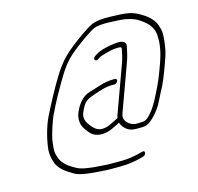

<svg xmlns="http://www.w3.org/2000/svg" viewBox="-110 -741 1037 1005"><g transform="rotate(-15 408.0 -238.5)"><path d="M512.3 -303H501.3C449.2 -303 411.3 -283.2 368 -272C327.6 -262 295.3 -220.7 278.3 -174C269.6 -141 274.9 -116.5 286.7 -98C297.7 -80.7 314.1 -56.5 336.5 -48C371.2 -33.4 411.5 -44.5 445.9 -63C457.9 -68.6 466.8 -72.4 473 -77C473.8 -71.7 476.4 -66 480.8 -60C488.5 -46.3 504.3 -32.2 519.8 -27C536.6 -20 559.4 -22 584 -22C604.2 -22 619.8 -29 634.3 -42C651.8 -55.9 667.3 -73.6 681.5 -93.5C703.1 -123.5 720.7 -168.1 740.9 -203C750.8 -223.3 764.5 -256.8 772.9 -280L787.1 -319C798.4 -350.1 805.9 -372.6 809.2 -399C815.5 -437.1 819.6 -475.1 809.7 -502C799.7 -544.4 767.9 -571.9 729.2 -594C683.6 -620.1 658.1 -621.3 572.1 -624C527.9 -625.3 495.3 -621.7 474.1 -613C454.3 -604.3 422.8 -584.2 379.6 -552.5C336.4 -520.8 304.4 -493 283.7 -469C263.2 -445.7 245.1 -420.7 229.4 -394C192.7 -334.8 159 -270 128.1 -209C99.2 -152 82.6 -75.3 79 -33C77.8 -5 83.4 17.5 90.5 37C94.6 53.4 109.3 69.4 120.5 81C130.3 91.1 171.5 118.1 186.7 124.5C224.3 140.4 300.5 143.9 355.5 147H420.5C430.5 147 440.3 146.7 449.9 146C468 146 524 135.6 538.3 131L550.8 127C568.7 121.7 569.3 95.3 550.9 102L538.8 105C526.9 109.5 474.4 119 458.7 119C449.1 119.7 439.7 120 430.3 120H365.3C332.9 118.1 316.8 117.4 279.5 114C222.9 107 207.9 103 172.7 80.5C147.6 64.4 143.2 59.1 128.1 41C117.8 27.2 115 14.3 109.5 -4C104.8 -23.9 109.3 -58.2 113.9 -85C118.2 -108.1 140.7 -180.6 154 -206C182.6 -267.7 217.9 -329.2 253.2 -388C294.2 -455.5 323.2 -483.3 391.7 -533.5C432.1 -563.2 460.7 -581.7 477.4 -589C493.8 -595.7 521.8 -598.3 561.3 -597C602.8 -595.7 630 -593.8 642.8 -591.5C669 -586.7 689.8 -580.6 708.5 -570C750.7 -544.2 785.4 -515.2 786.1 -459C788 -419 780.5 -375 760.1 -319L746.1 -280.5C738.1 -258.5 725 -226.5 715.3 -207C692.4 -160.8 669.5 -111.2 639.4 -78C626.9 -64.3 613.6 -49 593.8 -49C582.4 -49 563.5 -46.6 552.5 -48L537.9 -52C516.1 -61.5 490.3 -83.2 502.6 -117L594.3 -369C605.4 -399.4 610.8 -424.7 615.8 -450C622.3 -473.8 604.1 -484 578.2 -484C571.5 -484 564.5 -483.5 557.1 -482.5C523.2 -477.9 481.7 -470.2 453.9 -453L443.3 -446C425.6 -434 436.4 -414 454.1 -426C463.6 -431.6 469.9 -436.7 482.1 -440C509.5 -448.1 537.3 -457 568.3 -457C578.2 -457 591 -456.1 587.7 -447C582.8 -422.4 578.1 -398.6 567.3 -369L475.6 -117C473.6 -111.7 472.5 -106.7 472.1 -102C456.4 -94.3 429.3 -79.9 411.6 -73C362.9 -57.4 340.7 -80.2 324.6 -100.5C311.2 -117.4 292.8 -139.6 305.3 -174C309 -184.1 315.7 -197.9 321 -206C337.8 -237.7 361.4 -242.5 390.5 -254C423.8 -263.9 451.8 -276 491.5 -276H502.5C509.3 -276 517.8 -282.5 520.4 -289.5C522.9 -296.5 519.1 -303 512.3 -303Z"/></g></svg>

Font: Take Off
Style: Drunk
Weight: 400
Foundry: Cannot Into Space Fonts
Version: Version 0.89